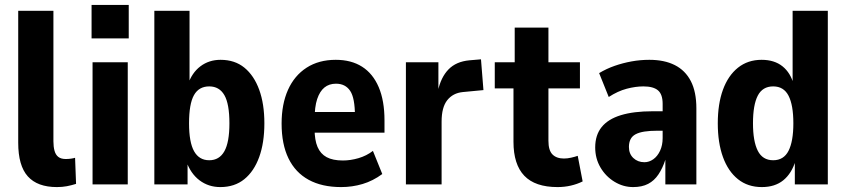

<svg xmlns="http://www.w3.org/2000/svg" viewBox="-20 -749 3437 780"><path d="M211 11Q132 11 93 -32.5Q54 -76 54 -169V-705H197V-175Q197 -153 201.5 -136.5Q206 -120 217 -111.5Q228 -103 247 -103Q258 -103 268.5 -104.5Q279 -106 285 -108L289 -2Q270 4 251.5 7.5Q233 11 211 11Z M352 -593V-729H503V-593ZM356 0V-496H499V0Z M875 11Q827 11 790.5 -16.5Q754 -44 736 -96H742V0H607V-705H750V-404H743Q759 -453 794 -479.5Q829 -506 876 -506Q934 -506 973 -474Q1012 -442 1033 -384.5Q1054 -327 1054 -248Q1054 -169 1033 -111Q1012 -53 972.5 -21Q933 11 875 11ZM830 -98Q871 -98 891.5 -134.5Q912 -171 912 -248Q912 -327 891.5 -362.5Q871 -398 830 -398Q788 -398 768 -362.5Q748 -327 748 -248Q748 -171 768.5 -134.5Q789 -98 830 -98Z M1366 11Q1288 11 1234 -18.5Q1180 -48 1152 -105.5Q1124 -163 1124 -247Q1124 -326 1150 -384Q1176 -442 1225.5 -474Q1275 -506 1344 -506Q1407 -506 1451 -478Q1495 -450 1518.5 -395Q1542 -340 1542 -260V-210H1241V-294H1436L1422 -277Q1422 -351 1402.5 -380Q1383 -409 1345 -409Q1317 -409 1298 -393.5Q1279 -378 1268.5 -346.5Q1258 -315 1258 -263V-225Q1258 -180 1270 -152Q1282 -124 1307 -110.5Q1332 -97 1373 -97Q1404 -97 1436.5 -106.5Q1469 -116 1495 -136L1533 -42Q1495 -14 1453 -1.5Q1411 11 1366 11Z M1629 0V-496H1761V-379H1759Q1771 -435 1802 -467Q1833 -499 1887 -504L1934 -508L1944 -383L1860 -375Q1820 -371 1797 -342Q1774 -313 1774 -255V0Z M2245 11Q2154 11 2110 -35Q2066 -81 2066 -173V-390H1990V-496H2071V-637H2208V-496H2336V-390H2208V-177Q2208 -138 2224.5 -121.5Q2241 -105 2271 -105Q2285 -105 2300.5 -108.5Q2316 -112 2327 -116L2347 -12Q2325 -1 2299 5Q2273 11 2245 11Z M2552 11Q2512 11 2476.5 -10.5Q2441 -32 2419.5 -68.5Q2398 -105 2398 -150Q2398 -200 2424 -232.5Q2450 -265 2502 -281Q2554 -297 2631 -297H2687V-218H2652Q2620 -218 2598 -214.5Q2576 -211 2562 -203.5Q2548 -196 2541.5 -183Q2535 -170 2535 -152Q2535 -124 2553 -107Q2571 -90 2598 -90Q2617 -90 2634 -102Q2651 -114 2661.5 -136.5Q2672 -159 2672 -188V-327Q2672 -366 2653 -382Q2634 -398 2594 -398Q2562 -398 2526 -388.5Q2490 -379 2453 -355L2414 -452Q2444 -470 2477 -481.5Q2510 -493 2545.5 -499.5Q2581 -506 2618 -506Q2679 -506 2721.5 -484.5Q2764 -463 2786.5 -419.5Q2809 -376 2809 -309V0H2683V-100Q2672 -66 2655 -40.5Q2638 -15 2613 -2Q2588 11 2552 11Z M3075 11Q3018 11 2978 -21Q2938 -53 2917 -111Q2896 -169 2896 -248Q2896 -327 2917 -384.5Q2938 -442 2978 -474Q3018 -506 3074 -506Q3126 -506 3159 -479.5Q3192 -453 3205 -404H3200V-705H3343V0H3209V-96H3212Q3196 -44 3162 -16.5Q3128 11 3075 11ZM3121 -98Q3164 -98 3183.5 -136.5Q3203 -175 3203 -248Q3203 -322 3183.5 -360Q3164 -398 3121 -398Q3078 -398 3058.5 -360.5Q3039 -323 3039 -248Q3039 -175 3058.5 -136.5Q3078 -98 3121 -98Z"/></svg>

Font: Nunito Sans 10pt Condensed ExtraBold
Style: Regular
Weight: 800
Width: 3
Designer: Vernon Adams
Foundry: Vernon Adams
Version: Version 3.101;gftools[0.9.27]